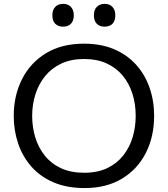

<svg xmlns="http://www.w3.org/2000/svg" viewBox="-20 -949 857 980"><path d="M411.9 10.9Q321.3 10.9 253.3 -18.2Q185.3 -47.4 140.2 -98.7Q95.1 -150.1 72.6 -216.5Q50.1 -282.9 50.1 -357.2Q50.1 -460.8 92.2 -544.5Q134.3 -628.1 214.4 -677.1Q294.5 -726.1 408.8 -726.1Q496 -726.1 562.7 -697.6Q629.3 -669.2 674.9 -618.5Q720.4 -567.8 743.5 -501Q766.7 -434.2 766.7 -357.5Q766.7 -251.9 724.5 -168.6Q682.3 -85.4 602.8 -37.2Q523.4 10.9 411.9 10.9ZM409.6 -67.2Q478 -67.2 527.5 -90.9Q577 -114.6 609.2 -155.6Q641.5 -196.7 657.1 -248.7Q672.6 -300.8 672.6 -357.5Q672.6 -418.4 655.8 -471.1Q638.9 -523.8 605.8 -563.6Q572.7 -603.3 523.6 -625.6Q474.5 -647.9 409.6 -647.9Q342.6 -647.9 292.9 -624.5Q243.1 -601.1 210.1 -560.3Q177.1 -519.5 160.6 -467.3Q144.2 -415.2 144.2 -357.5Q144.2 -299.7 160.1 -247.5Q176.1 -195.3 208.7 -154.6Q241.3 -113.9 291.3 -90.5Q341.3 -67.2 409.6 -67.2ZM513.5 -812.9Q489 -812.9 474.2 -827.6Q459.3 -842.3 459.3 -871.2Q459.3 -899.3 474.4 -914.3Q489.5 -929.3 514.5 -929.3Q539.6 -929.3 554.1 -913.6Q568.6 -897.9 568.6 -871.2Q568.6 -842.3 554 -827.6Q539.3 -812.9 513.5 -812.9ZM301.4 -812.9Q277 -812.9 262.1 -827.6Q247.3 -842.3 247.3 -871.2Q247.3 -899.3 262.4 -914.3Q277.5 -929.3 302.4 -929.3Q327.6 -929.3 342.1 -913.6Q356.6 -897.9 356.6 -871.2Q356.6 -842.3 341.9 -827.6Q327.2 -812.9 301.4 -812.9Z"/></svg>

Font: Commissioner Thin
Style: Regular
Weight: 100
Designer: Kostas Bartsokas
Foundry: Kostas Bartsokas
Version: Version 1.001;gftools[0.9.23]